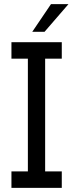

<svg xmlns="http://www.w3.org/2000/svg" viewBox="-20 -903 352 923"><path d="M277 0H35V-79H114V-621H35V-700H277V-621H197V-79H277ZM194 -750H135Q158 -783 180 -816.5Q202 -850 225 -883H309Q280 -850 251.5 -816.5Q223 -783 194 -750Z"/></svg>

Font: Josefin Slab
Style: Bold
Weight: 700
Designer: Santiago Orozco
Foundry: Typemade
Version: Version 2.000